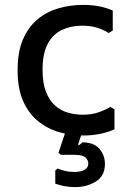

<svg xmlns="http://www.w3.org/2000/svg" viewBox="-20 -542 538 785"><path d="M321 12Q274 12 226.5 -0.5Q179 -13 139.5 -43.5Q100 -74 76 -125.5Q52 -177 52 -255Q52 -330 74 -381Q96 -432 133.5 -463Q171 -494 219 -508Q267 -522 319 -522Q357 -522 386.5 -516Q416 -510 441 -499V-417L424 -407Q401 -422 374.5 -429.5Q348 -437 315 -437Q271 -437 234 -420Q197 -403 175.5 -363.5Q154 -324 154 -256Q154 -202 168 -166.5Q182 -131 205 -110.5Q228 -90 257.5 -81.5Q287 -73 317 -73Q355 -73 383.5 -83Q412 -93 431 -105L448 -95V-13Q420 -1 388.5 5.5Q357 12 321 12ZM286 223Q246 223 206 209V155L216 147Q228 152 245 156.5Q262 161 284 161Q312 161 326.5 152Q341 143 341 126Q341 114 330 102.5Q319 91 283 91H229L219 83L257 -31H321V-17L299 50H306L317 40Q364 40 386.5 66.5Q409 93 409 128Q409 177 372 200Q335 223 286 223Z"/></svg>

Font: AR One Sans Medium
Style: Regular
Weight: 500
Designer: Niteesh Yadav
Foundry: Niteesh Yadav
Version: Version 1.001;gftools[0.9.33]